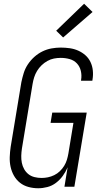

<svg xmlns="http://www.w3.org/2000/svg" viewBox="-20 -997 540 1025"><path d="M184 8Q157 8 131.5 1Q106 -6 86.5 -21.5Q67 -37 54.5 -59Q42 -81 36.5 -106.5Q31 -132 32 -159Q33 -186 37 -213L94 -558Q99 -582 106.5 -606.5Q114 -631 128.5 -653Q143 -675 163 -693Q183 -711 206.5 -722.5Q230 -734 255 -738.5Q280 -743 304 -743Q329 -743 353 -739.5Q377 -736 398 -726.5Q419 -717 436 -702Q453 -687 463 -666Q473 -645 475.5 -621Q478 -597 474 -573Q474 -571 473.5 -569.5Q473 -568 473 -566H412Q413 -567 413 -568.5Q413 -570 413 -571Q417 -595 411.5 -618.5Q406 -642 390.5 -658.5Q375 -675 352 -681.5Q329 -688 304 -688Q286 -688 268 -684.5Q250 -681 233 -671.5Q216 -662 202 -648.5Q188 -635 178 -618.5Q168 -602 162.5 -584.5Q157 -567 154 -549L97 -204Q94 -184 93.5 -165Q93 -146 96.5 -128Q100 -110 109 -94Q118 -78 132 -67Q146 -56 164.5 -51.5Q183 -47 202 -47Q202 -47 202 -47Q202 -47 202 -47Q219 -47 236 -50.5Q253 -54 269.5 -62Q286 -70 299.5 -83Q313 -96 322.5 -111.5Q332 -127 337 -143.5Q342 -160 345 -177L372 -341H250L259 -396H443L377 0H324L341 -104Q331 -80 315.5 -58.5Q300 -37 279 -21Q258 -5 233 1.5Q208 8 184 8ZM317 -797 280 -833 429 -977 474 -933Z"/></svg>

Font: Iosevka Curly Light Oblique
Style: Regular
Weight: 300
Italic angle: -9°
Monospace: yes
Designer: Belleve Invis
Foundry: Belleve Invis
Version: Version 11.1.0; ttfautohint (v1.8.3)